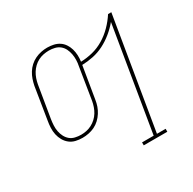

<svg xmlns="http://www.w3.org/2000/svg" viewBox="-163 -693 1076 1073"><g transform="rotate(-30 375.0 -156.5)"><path d="M467 215V196H542L653 -474Q629 -445 599 -420.5Q569 -396 535.5 -379Q502 -362 466 -354.5Q430 -347 394 -346L360 -141Q357 -121 350.5 -102Q344 -83 332.5 -65Q321 -47 305.5 -32.5Q290 -18 271.5 -9Q253 0 232.5 4Q212 8 193 8Q170 8 149 3Q128 -2 111.5 -15Q95 -28 84.5 -46.5Q74 -65 69.5 -86Q65 -107 66 -129.5Q67 -152 71 -174L104 -379Q108 -399 114.5 -418Q121 -437 132 -455Q143 -473 159 -487.5Q175 -502 194 -511Q213 -520 233 -524Q253 -528 272 -528Q293 -528 313 -523.5Q333 -519 349 -508.5Q365 -498 376 -481.5Q387 -465 392.5 -446Q398 -427 399 -406.5Q400 -386 397 -365Q435 -366 473 -375.5Q511 -385 546 -406Q581 -427 610 -456.5Q639 -486 661 -520H682L563 196H619V215ZM194 -11Q211 -11 228.5 -14.5Q246 -18 262.5 -26.5Q279 -35 293 -48Q307 -61 316.5 -76.5Q326 -92 332 -109.5Q338 -127 341 -144L374 -349Q378 -368 378.5 -387.5Q379 -407 375.5 -425.5Q372 -444 364 -460.5Q356 -477 342 -488.5Q328 -500 309.5 -504.5Q291 -509 272 -509Q255 -509 237 -505.5Q219 -502 202.5 -493.5Q186 -485 172.5 -472Q159 -459 149.5 -443.5Q140 -428 134 -410.5Q128 -393 125 -376L91 -171Q88 -152 87 -132.5Q86 -113 89.5 -94.5Q93 -76 101.5 -59.5Q110 -43 123.5 -31.5Q137 -20 156 -15.5Q175 -11 194 -11Z"/></g></svg>

Font: Iosevka Etoile Thin
Style: Italic
Weight: 100
Italic angle: -9°
Designer: Belleve Invis
Foundry: Belleve Invis
Version: Version 22.1.2; ttfautohint (v1.8.4)